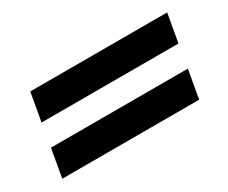

<svg xmlns="http://www.w3.org/2000/svg" viewBox="-58 -547 671 566"><g transform="rotate(-30 278.0 -264.0)"><path d="M71 -399H537L520 -303H54ZM41 -225H507L490 -129H24Z"/></g></svg>

Font: Chakra Petch SemiBold
Style: Italic
Weight: 600
Italic angle: -10°
Designer: Katatrad Aksorn Co.,Ltd.
Foundry: Cadson Demak Co.,Ltd.
Version: Version 1.000; ttfautohint (v1.6)